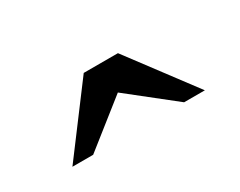

<svg xmlns="http://www.w3.org/2000/svg" viewBox="-39 -548 571 457"><g transform="rotate(-30 246.0 -320.0)"><path d="M199 -410H293L428 -230H371L246 -329L121 -230H64Z"/></g></svg>

Font: Libre Baskerville
Style: Bold
Weight: 700
Designer: Pablo Impallari, Rodrigo Fuenzalida
Foundry: Pablo Impallari, Rodrigo Fuenzalida
Version: Version 1.051; ttfautohint (v1.8.4.7-5d5b)